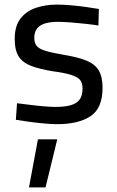

<svg xmlns="http://www.w3.org/2000/svg" viewBox="-20 -530 507 835"><path d="M106 285 145 76H229L178 285ZM229 10Q205 10 171.5 7Q138 4 106 -0.5Q74 -5 49 -9L54 -81Q79 -78 110.5 -74Q142 -70 172 -67.5Q202 -65 221 -65Q260 -65 286 -72Q312 -79 325.5 -96Q339 -113 339 -145Q339 -169 328.5 -182Q318 -195 290.5 -204Q263 -213 210 -220Q154 -229 116.5 -243Q79 -257 61.5 -284Q44 -311 44 -361Q44 -418 70 -450.5Q96 -483 138 -496.5Q180 -510 226 -510Q255 -510 289 -507Q323 -504 355 -499.5Q387 -495 410 -491L408 -419Q384 -423 351.5 -426.5Q319 -430 287 -432.5Q255 -435 231 -435Q202 -435 179 -429Q156 -423 142.5 -407.5Q129 -392 129 -365Q129 -344 139 -331Q149 -318 176 -309.5Q203 -301 255 -292Q317 -282 354.5 -267Q392 -252 409 -224.5Q426 -197 426 -148Q426 -59 373.5 -24.5Q321 10 229 10Z"/></svg>

Font: Cairo Medium
Style: Regular
Weight: 500
Designer: Mohamed Gaber, Accademia di Belle Arti di Urbino
Foundry: Kief Type Foundry, Accademia di Belle Arti di Urbino
Version: Version 3.117